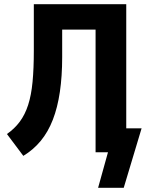

<svg xmlns="http://www.w3.org/2000/svg" viewBox="-20 -725 724 914"><path d="M447 169 494 0H435V-584H276V-453Q276 -362 265 -287.5Q254 -213 231.5 -155Q209 -97 174 -54.5Q139 -12 91 17L13 -87Q49 -112 74 -145.5Q99 -179 114 -225.5Q129 -272 135 -335.5Q141 -399 141 -483V-705H581V-114H654L569 169Z"/></svg>

Font: Nunito Sans 10pt Condensed ExtraBold
Style: Regular
Weight: 800
Width: 3
Designer: Vernon Adams
Foundry: Vernon Adams
Version: Version 3.101;gftools[0.9.27]